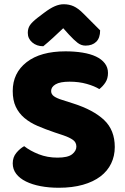

<svg xmlns="http://www.w3.org/2000/svg" viewBox="-20 -867 591 905"><path d="M251 -124Q300 -124 320 -140Q340 -156 340 -176Q340 -196 324 -207.5Q308 -219 279 -229L237 -243Q193 -258 157 -273.5Q121 -289 95 -311Q69 -333 54.5 -363.5Q40 -394 40 -438Q40 -523 105.5 -574Q171 -625 289 -625Q332 -625 369 -619Q406 -613 432.5 -600.5Q459 -588 474 -568.5Q489 -549 489 -523Q489 -497 477 -478.5Q465 -460 448 -447Q426 -461 389 -471.5Q352 -482 308 -482Q263 -482 242 -469.5Q221 -457 221 -438Q221 -423 234 -413.5Q247 -404 273 -396L326 -379Q420 -349 470.5 -301.5Q521 -254 521 -174Q521 -132 504 -96.5Q487 -61 453.5 -35.5Q420 -10 370.5 4Q321 18 257 18Q211 18 171.5 10.5Q132 3 102.5 -11.5Q73 -26 56.5 -47.5Q40 -69 40 -97Q40 -126 57 -146.5Q74 -167 94 -178Q122 -156 162.5 -140Q203 -124 251 -124ZM278 -734Q254 -711 230 -689Q206 -667 184 -649Q153 -649 132 -667Q111 -685 111 -712Q111 -733 121 -748Q131 -763 158 -784L187 -806Q216 -828 238 -837.5Q260 -847 280 -847Q306 -847 327 -837.5Q348 -828 371 -805L452 -724Q452 -688 433.5 -670Q415 -652 383 -652Q363 -652 346 -665Q329 -678 305 -704Z"/></svg>

Font: Baloo Tammudu 2 ExtraBold
Style: Regular
Weight: 800
Designer: Maithili Shingre, Omkar Shende and Ek Type
Foundry: Ek Type
Version: Version 1.640;hotconv 1.0.111;makeotfexe 2.5.65597; ttfautoh